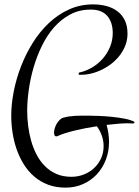

<svg xmlns="http://www.w3.org/2000/svg" viewBox="-20 -694 640 883"><path d="M594.2 -126Q587.4 -126 580.8 -126.5Q574.2 -127 567.4 -127Q548.8 -127 523.9 -125Q499 -123 470.2 -119.6Q481.4 -80.1 481.4 -41Q481.4 2.4 466.8 40.5Q452.1 78.6 425.8 107.2Q399.4 135.7 362.5 152.3Q325.7 168.9 281.2 168.9Q236.8 168.9 200.9 155.3Q165 141.6 137.2 117.7Q109.4 93.8 89.4 61.5Q69.3 29.3 56.6 -7.3Q43.9 -43.9 37.8 -83.5Q31.7 -123 31.7 -161.6Q31.7 -214.8 43.2 -273.4Q54.7 -332 76.7 -388.9Q98.6 -445.8 130.9 -497.3Q163.1 -548.8 204.8 -588.1Q246.6 -627.4 297.6 -650.6Q348.6 -673.8 408.2 -673.8Q441.4 -673.8 470.2 -666Q499 -658.2 520.5 -641.8Q542 -625.5 554.2 -600.1Q566.4 -574.7 566.4 -539.1Q566.4 -512.2 557.4 -487.5Q548.3 -462.9 532.5 -441.7Q516.6 -420.4 495.4 -403.3Q474.1 -386.2 450 -374.3Q425.8 -362.3 400.1 -356Q374.5 -349.6 349.6 -350.1H342.3V-359.9Q374 -366.2 402.6 -383.1Q431.2 -399.9 452.4 -424.1Q473.6 -448.2 486.1 -478.5Q498.5 -508.8 498.5 -542Q498.5 -591.3 473.4 -620.6Q448.2 -649.9 397.5 -649.9Q344.7 -649.9 302.7 -627.4Q260.7 -605 228.3 -567.9Q195.8 -530.8 172.4 -482.4Q148.9 -434.1 134 -382.3Q119.1 -330.6 112.1 -279.1Q105 -227.5 105 -184.1Q105 -150.9 109.4 -115.5Q113.8 -80.1 123.3 -46.4Q132.8 -12.7 148.4 17.3Q164.1 47.4 186.8 70.1Q209.5 92.8 239.5 106Q269.5 119.1 308.6 119.1Q338.4 119.1 365.2 108.6Q392.1 98.1 412.4 79.3Q432.6 60.5 444.6 34.7Q456.5 8.8 456.5 -22Q456.5 -46.9 448.2 -70.3Q439.9 -93.8 425.3 -113.3Q399.4 -109.4 374 -104.5Q348.6 -99.6 325.4 -94Q302.2 -88.4 282.5 -82.3Q262.7 -76.2 248.5 -69.8Q244.1 -66.9 239.3 -66.9Q232.4 -66.9 230.5 -72.8Q228.5 -78.6 228.5 -84Q228.5 -92.8 231.7 -103.8Q234.9 -114.7 240.7 -124.8Q246.6 -134.8 254.4 -142.6Q262.2 -150.4 271.5 -152.8Q284.7 -156.7 299.1 -158.7Q313.5 -160.6 328.1 -161.4Q342.8 -162.1 357.4 -162.1Q372.1 -162.1 385.3 -162.1Q405.8 -162.1 435.5 -160.9Q465.3 -159.7 496.6 -156.5Q527.8 -153.3 555.7 -147.7Q583.5 -142.1 599.6 -132.8Z"/></svg>

Font: Montez
Style: Regular
Weight: 400
Designer: Astigmatic (AOETI)
Foundry: Astigmatic (AOETI)
Version: Version 1.001